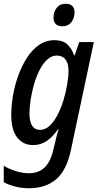

<svg xmlns="http://www.w3.org/2000/svg" viewBox="-30 -763 528 1023"><path d="M124 240Q84 240 49 230.5Q14 221 -10 208V120Q13 135 50 147.5Q87 160 124 160Q176 160 208 129Q240 98 254 35L262 3Q265 -12 270.5 -33Q276 -54 282 -74H279Q251 -34 219 -12Q187 10 146 10Q93 10 61.5 -30.5Q30 -71 30 -150Q30 -198 39 -252.5Q48 -307 67 -359.5Q86 -412 113.5 -455Q141 -498 178 -523.5Q215 -549 261 -549Q303 -549 327.5 -527.5Q352 -506 365 -468H368L392 -539H470L349 31Q326 143 270 191.5Q214 240 124 240ZM184 -71Q211 -71 234.5 -93Q258 -115 276.5 -150.5Q295 -186 308 -228.5Q321 -271 328 -313Q335 -355 335 -388Q335 -425 319 -446Q303 -467 272 -467Q245 -467 222 -446Q199 -425 181.5 -391Q164 -357 152 -316Q140 -275 133.5 -234Q127 -193 127 -159Q127 -71 184 -71ZM303 -623Q255 -623 255 -670Q255 -699 272 -721Q289 -743 320 -743Q367 -743 367 -697Q367 -666 350 -644.5Q333 -623 303 -623Z"/></svg>

Font: Noto Sans Condensed Medium
Style: Italic
Weight: 500
Width: 3
Italic angle: -12°
Designer: Monotype Design Team
Foundry: Monotype Imaging Inc.
Version: Version 2.013; ttfautohint (v1.8.4.7-5d5b)